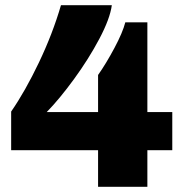

<svg xmlns="http://www.w3.org/2000/svg" viewBox="-20 -720 707 740"><path d="M358 -141H23V-290Q77 -368 130 -479Q183 -590 215 -700H411Q404 -648 363 -570.5Q322 -493 265.5 -415.5Q209 -338 160 -288H358V-431Q389 -475 421 -535Q453 -595 463 -634H548V-288H644V-141H548V0H358Z"/></svg>

Font: Archivo Black
Style: Regular
Weight: 400
Designer: Hector Gatti
Foundry: Omnibus-Type
Version: Version 1.101; ttfautohint (v1.8)